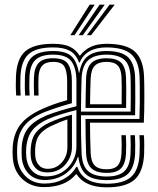

<svg xmlns="http://www.w3.org/2000/svg" viewBox="-20 -796 676 824"><path d="M438.2 -54Q393.5 -54 372.5 -73.4Q351.5 -92.8 349.5 -138.5Q348.2 -167.5 347.6 -207.6Q347 -247.8 346.8 -285.5H578.5Q579.8 -318.5 580 -357.1Q580.2 -395.8 579.9 -426.6Q579.5 -457.5 579 -467.5Q576 -534.5 542.9 -563.5Q509.8 -592.5 437.2 -592.5Q349.5 -592.5 322.2 -528H319.2Q305.8 -564 279.2 -578.2Q252.8 -592.5 208.2 -592.5Q134.2 -592.5 102.4 -563.1Q70.5 -533.8 67.8 -467Q67.2 -448.8 67.2 -427.9Q67.2 -407 68.8 -386H49.5Q47.8 -410 47.8 -428.6Q47.8 -447.2 48.5 -467.8Q51.5 -543.2 88.1 -575.6Q124.8 -608 208.2 -608Q252.2 -608 278.4 -596.1Q304.5 -584.2 321.5 -557.5H323.5Q343 -582.8 370.5 -595.4Q398 -608 437.2 -608Q522 -608 558.6 -574.8Q595.2 -541.5 598.2 -467.8Q598.8 -458.2 599.1 -435.1Q599.5 -412 599.5 -382.2Q599.5 -352.5 599 -322.6Q598.5 -292.8 597.2 -269.5H366.2Q366.5 -233.8 367.1 -202.5Q367.8 -171.2 369 -140Q370.5 -103 386.1 -86.2Q401.8 -69.5 438.2 -69.5Q470.5 -69.5 485.1 -85.5Q499.8 -101.5 501.5 -138.8Q503.2 -176.5 501 -215.8H520.2Q521.5 -196.2 521.6 -175.9Q521.8 -155.5 520.8 -137.8Q518.5 -92.8 499.4 -73.4Q480.2 -54 438.2 -54ZM438.2 -23Q378.8 -23 350.8 -46.2Q322.8 -69.5 316.5 -122.2H314.2Q297.8 -75.8 259.9 -49.6Q222 -23.5 173 -23.5Q128.5 -23.5 102.8 -50.8Q77 -78 73.5 -120Q72 -140.8 73 -163Q76.2 -215.8 101.2 -246.6Q126.2 -277.5 177.8 -299.8Q200.5 -309.2 238 -320.8Q275.5 -332.2 308 -340V-446.5Q308 -503.8 286.5 -532.6Q265 -561.5 208.2 -561.5Q155.8 -561.5 132.1 -539Q108.5 -516.5 106.5 -465.8Q106 -450.8 105.9 -429.4Q105.8 -408 107.2 -386H88Q86.5 -407 86.5 -428.5Q86.5 -450 87 -466.5Q89.5 -526.5 118.1 -551.8Q146.8 -577 208.2 -577Q259.2 -577 284 -556.8Q308.8 -536.5 318.5 -484.2H320.5Q329 -533.5 357.2 -555.2Q385.5 -577 437.2 -577Q500.5 -577 528.8 -551.1Q557 -525.2 559.8 -466Q560 -455.5 560.4 -428.5Q560.8 -401.5 560.6 -367.2Q560.5 -333 559.8 -301.2H327.5Q327.2 -259 328 -215.2Q328.8 -171.5 330.2 -137.2Q332.8 -83.5 359 -61Q385.2 -38.5 438.2 -38.5Q490.5 -38.5 514.1 -61.4Q537.8 -84.2 540.2 -137Q541 -154.2 541 -175.5Q541 -196.8 539.8 -215.8H559Q560.2 -198 560.4 -175.8Q560.5 -153.5 559.8 -136Q556.5 -75.5 528.4 -49.2Q500.2 -23 438.2 -23ZM327.5 -317H540.5Q541.2 -346.8 541.2 -377.8Q541.2 -408.8 541 -432.9Q540.8 -457 540.2 -466Q537.8 -519.8 512.2 -540.6Q486.8 -561.5 437.2 -561.5Q385.8 -561.5 359.4 -538.1Q333 -514.8 330.2 -461.2Q329 -432.2 328.4 -393.4Q327.8 -354.5 327.5 -317ZM168.5 7Q113.5 7 76.5 -27.1Q39.5 -61.2 35 -117.2Q33 -141.5 34.5 -166Q38.2 -222.5 67.4 -261Q96.5 -299.5 164 -329.5Q186.2 -339.5 211.6 -348.6Q237 -357.8 268.2 -366.2V-446.5Q268.2 -488.5 256.9 -509.5Q245.5 -530.5 208.2 -530.5Q176.2 -530.5 161.4 -514.4Q146.5 -498.2 145.2 -463.8Q144.8 -452.2 144.6 -430.5Q144.5 -408.8 145.5 -386H126.2Q125.2 -408.2 125.2 -429.5Q125.2 -450.8 125.8 -465.2Q127.5 -506 146 -526Q164.5 -546 208.2 -546Q257.2 -546 272.9 -520Q288.5 -494 288.5 -446.8V-353.2Q257 -344.5 225.9 -334.4Q194.8 -324.2 171 -314.8Q110.8 -290 83.6 -255.2Q56.5 -220.5 53.8 -164.5Q52.5 -138.8 54.2 -118.5Q58 -71.2 89.6 -39.8Q121.2 -8.2 171.5 -8.2Q216.5 -8.2 252.6 -27.4Q288.8 -46.5 307.5 -80H312Q335.8 -7.5 438.2 -7.5Q510.2 -7.5 543 -37.1Q575.8 -66.8 579 -135Q579.8 -151.5 579.8 -174.6Q579.8 -197.8 578.2 -215.8H597.5Q599 -198.5 599.1 -174.8Q599.2 -151 598.5 -134.2Q594.5 -57.2 557 -24.6Q519.5 8 438.2 8Q344.8 8 308.5 -48.5H306.5Q260.8 7 168.5 7ZM521.2 -332.8H347Q347.2 -362 348 -399Q348.8 -436 349.5 -459.8Q351.8 -505.8 372.4 -525.9Q393 -546 437.2 -546Q480.2 -546 499.6 -527.1Q519 -508.2 520.8 -464.5Q521.5 -451.2 521.8 -414.5Q522 -377.8 521.2 -332.8ZM366.5 -348.5H502Q502.8 -386.5 502.4 -420Q502 -453.5 501.5 -465Q500 -499.2 485.1 -514.9Q470.2 -530.5 437.2 -530.5Q403 -530.5 386.9 -514Q370.8 -497.5 369 -458.5Q368 -434.2 367.4 -405.4Q366.8 -376.5 366.5 -348.5ZM178.8 -39Q216.8 -39 245.9 -56.6Q275 -74.2 291.5 -103.5Q308 -132.8 308 -167.5V-323.8Q276.5 -316.2 242 -305.5Q207.5 -294.8 184.8 -284.5Q141 -264.8 118.6 -236.6Q96.2 -208.5 92.5 -160.2Q91 -140.5 93 -121.2Q97.2 -83 119.8 -61Q142.2 -39 178.8 -39ZM182 -56Q151 -56 132.9 -74.5Q114.8 -93 112 -123.5Q110.5 -141.8 111.8 -158.8Q114.5 -201.5 133.9 -226.5Q153.2 -251.5 191.5 -269.8Q214.8 -280.2 238.2 -288.6Q261.8 -297 288.8 -303.8V-166Q288.8 -121.8 259.6 -88.9Q230.5 -56 182 -56ZM184.2 -71.5Q220.8 -71.5 245 -98.6Q269.2 -125.8 269.2 -164.5V-283.5Q252.8 -278.2 234.8 -270.9Q216.8 -263.5 198.5 -254.8Q163.8 -237.8 148.2 -215.9Q132.8 -194 131 -158Q130 -141.8 131.5 -125Q133.5 -102 147.2 -86.8Q161 -71.5 184.2 -71.5ZM281.8 -645 364.8 -776H386.5L300 -645ZM352.8 -645 450.2 -776H472.2L371 -645ZM317.5 -645 407.5 -776H429.5L335.5 -645Z"/></svg>

Font: Big Shoulders Inline Text SemiBold
Style: Regular
Weight: 600
Designer: Patric King
Foundry: XO Type Co
Version: Version 1.000